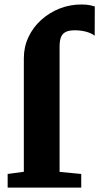

<svg xmlns="http://www.w3.org/2000/svg" viewBox="-20 -858 454 878"><path d="M15 0V-62.5L89 -72.5V-592Q89 -643.5 110 -688.2Q131 -733 168 -766.5Q205 -800 252.2 -818.8Q299.5 -837.5 352 -837.5Q376.5 -837.5 392 -834Q407.5 -830.5 413.5 -828.5L413 -694.5Q398 -706.5 373.8 -713Q349.5 -719.5 322 -719.5Q296.5 -719.5 281.2 -712.2Q266 -705 259.2 -688.8Q252.5 -672.5 252.5 -645.5V-72L351.5 -62.5V0Z"/></svg>

Font: Merriweather 28pt Black
Style: Regular
Weight: 900
Version: Version 2.100